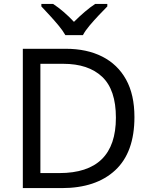

<svg xmlns="http://www.w3.org/2000/svg" viewBox="-20 -964 770 984"><path d="M669 -364Q669 -183 570.5 -91.5Q472 0 296 0H97V-714H317Q425 -714 504 -674Q583 -634 626 -556.5Q669 -479 669 -364ZM574 -361Q574 -504 503.5 -570.5Q433 -637 304 -637H187V-77H284Q574 -77 574 -361ZM315 -784Q302 -807 280 -833.5Q258 -860 234 -886Q210 -912 192 -931V-944H252Q278 -927 306 -903Q334 -879 359 -852Q386 -879 414 -903Q442 -927 468 -944H530V-931Q511 -912 486.5 -886Q462 -860 439.5 -833.5Q417 -807 405 -784Z"/></svg>

Font: Noto Sans Gunjala Gondi
Style: Regular
Weight: 400
Designer: Ek Type
Foundry: Ek Type
Version: Version 1.004